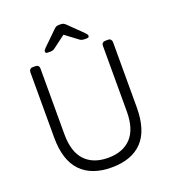

<svg xmlns="http://www.w3.org/2000/svg" viewBox="-157 -997 1005 1124"><g transform="rotate(-20 345.5 -435.0)"><path d="M88 0ZM563 -700H581Q591 -700 597 -693.5Q603 -687 603 -677V-271Q603 -128 537 -59Q471 10 346 10Q221 10 154.5 -59.5Q88 -129 88 -271V-677Q88 -687 94 -693.5Q100 -700 110 -700H128Q139 -700 145 -694Q151 -688 151 -677V-268Q151 -158 202 -104Q253 -50 346 -50Q438 -50 489 -104Q540 -158 540 -268V-677Q540 -688 546.5 -694Q553 -700 563 -700ZM382 -866 469 -781Q481 -769 481 -761Q481 -750 467 -750H450Q443 -750 436 -752Q429 -754 425 -757L345 -817L265 -757Q261 -754 254 -752Q247 -750 240 -750H223Q209 -750 209 -761Q209 -769 221 -781L308 -866Q317 -875 323.5 -877.5Q330 -880 340 -880H350Q359 -880 366 -877.5Q373 -875 382 -866Z"/></g></svg>

Font: Hezaedrus Light
Style: Regular
Weight: 300
Designer: Hubert & Fischer
Foundry: Hubert & Fischer
Version: Version 1.10;September 3, 2019;FontCreator 11.5.0.2425 64-bi